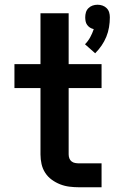

<svg xmlns="http://www.w3.org/2000/svg" viewBox="-20 -791 490 811"><path d="M382 -566 339 -604Q352 -617 361 -633.5Q370 -650 376 -668Q367 -670 360 -674.5Q353 -679 348 -686Q343 -693 341.5 -701.5Q340 -710 340 -718Q340 -729 343 -739Q346 -749 353.5 -756.5Q361 -764 371 -767.5Q381 -771 392 -771Q403 -771 413 -767.5Q423 -764 430.5 -756.5Q438 -749 441 -739Q444 -729 444 -718Q444 -697 440.5 -676Q437 -655 429 -635.5Q421 -616 409 -598.5Q397 -581 382 -566ZM314 0Q294 0 273.5 -2.5Q253 -5 234 -12.5Q215 -20 198.5 -32Q182 -44 171 -61Q160 -78 155.5 -98Q151 -118 151 -139V-419H41V-520H151V-735H270V-520H409V-419H270V-139Q270 -130 273 -122Q276 -114 282.5 -109Q289 -104 297.5 -102.5Q306 -101 314 -101H409V0Z"/></svg>

Font: Iosevka Aile
Style: Bold
Weight: 700
Designer: Belleve Invis
Foundry: Belleve Invis
Version: Version 28.0.1; ttfautohint (v1.8.4)